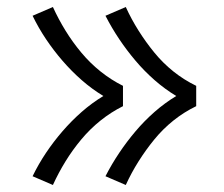

<svg xmlns="http://www.w3.org/2000/svg" viewBox="-20 -614 640 548"><path d="M339 -86 281 -111Q299 -146 320.5 -178Q342 -210 367 -239.5Q392 -269 421 -294.5Q450 -320 483 -340Q450 -360 421 -385.5Q392 -411 367 -440.5Q342 -470 320.5 -502Q299 -534 281 -569L339 -594Q355 -559 375.5 -526.5Q396 -494 420.5 -464Q445 -434 475 -410Q505 -386 540 -369V-311Q505 -294 475 -270Q445 -246 420.5 -216Q396 -186 375.5 -153.5Q355 -121 339 -86ZM131 -86 73 -111Q90 -146 111.5 -178Q133 -210 158.5 -239.5Q184 -269 213 -294.5Q242 -320 275 -340Q242 -360 213 -385.5Q184 -411 158.5 -440.5Q133 -470 111.5 -502Q90 -534 73 -569L131 -594Q147 -559 167 -526.5Q187 -494 212 -464Q237 -434 267 -410Q297 -386 331 -369V-311Q297 -294 267 -270Q237 -246 212 -216Q187 -186 167 -153.5Q147 -121 131 -86Z"/></svg>

Font: Iosevka Curly Light Extended
Style: Regular
Weight: 300
Width: 7
Monospace: yes
Designer: Belleve Invis
Foundry: Belleve Invis
Version: Version 11.1.0; ttfautohint (v1.8.3)